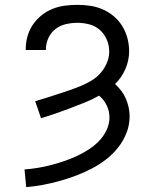

<svg xmlns="http://www.w3.org/2000/svg" viewBox="-20 -558 640 791"><path d="M88 213 81 140Q109 138 136 133.5Q163 129 190 122Q217 115 243.5 106Q270 97 295 85.5Q320 74 343.5 59Q367 44 386.5 24.5Q406 5 418.5 -21Q431 -47 431 -74Q431 -100 419.5 -124Q408 -148 388 -164Q360 -148 330 -136Q300 -124 270 -112.5Q240 -101 209.5 -90.5Q179 -80 149 -71L125 -141Q149 -148 172.5 -155.5Q196 -163 219 -170.5Q242 -178 265.5 -186Q289 -194 312 -203.5Q335 -213 356 -225.5Q377 -238 393.5 -256.5Q410 -275 420 -298Q430 -321 430 -346Q430 -371 420 -394.5Q410 -418 391.5 -434.5Q373 -451 348.5 -457.5Q324 -464 299 -464Q275 -464 251 -458.5Q227 -453 208 -438Q189 -423 179 -400.5Q169 -378 169 -354Q169 -354 169 -353.5Q169 -353 169 -352H86Q86 -353 86 -353.5Q86 -354 86 -355Q86 -382 93 -407.5Q100 -433 114.5 -455Q129 -477 150 -494Q171 -511 195.5 -521Q220 -531 246 -534.5Q272 -538 299 -538Q326 -538 352.5 -534Q379 -530 404 -519Q429 -508 449.5 -490.5Q470 -473 484 -450Q498 -427 505 -400.5Q512 -374 512 -347Q512 -309 496.5 -273.5Q481 -238 454 -212Q468 -199 479.5 -184Q491 -169 498.5 -151.5Q506 -134 510 -115.5Q514 -97 514 -79Q514 -43 501 -10Q488 23 466 50.5Q444 78 416 99.5Q388 121 357 137Q326 153 293 165.5Q260 178 226 187.5Q192 197 157.5 203.5Q123 210 88 213Z"/></svg>

Font: Iosevka Curly Extended
Style: Regular
Weight: 400
Width: 7
Monospace: yes
Designer: Belleve Invis
Foundry: Belleve Invis
Version: Version 11.1.0; ttfautohint (v1.8.3)